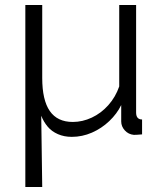

<svg xmlns="http://www.w3.org/2000/svg" viewBox="-20 -541 660 773"><path d="M82 -521H150V-227Q150 -138 180.5 -94Q211 -50 273 -50Q312 -50 349.5 -67.5Q387 -85 416 -117.5Q445 -150 460 -193V-521H528V-88Q528 -74 534 -67Q540 -60 552 -60V0Q540 1 533 1.5Q526 2 519 2Q497 0 482.5 -16Q468 -32 468 -52V-118Q451 -83 420 -53.5Q389 -24 350 -7Q311 10 269 10Q238 10 213 -1Q188 -12 172 -31Q156 -50 146 -75L150 212H82Z"/></svg>

Font: Raleway Thin
Style: Regular
Weight: 400
Version: Version 4.026